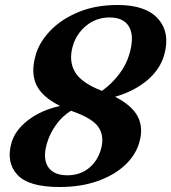

<svg xmlns="http://www.w3.org/2000/svg" viewBox="-20 -735 687 770"><path d="M218.5 15Q94 15 49 -34.8Q4 -84.5 26 -162Q40.5 -213 92.8 -253.2Q145 -293.5 221 -310Q149 -346 126 -394.2Q103 -442.5 122.5 -512.5Q137 -565 181 -611.2Q225 -657.5 293.8 -686.2Q362.5 -715 451.5 -715Q565.5 -715 614.5 -659Q663.5 -603 638.5 -514.5Q621.5 -455.5 569.2 -412Q517 -368.5 441.5 -347Q509.5 -312 532.5 -267.5Q555.5 -223 539 -165Q524.5 -113 481 -72.5Q437.5 -32 370.5 -8.5Q303.5 15 218.5 15ZM271.5 -549Q255 -490 280.8 -446.2Q306.5 -402.5 389 -370.5Q428.5 -399 457.8 -437.5Q487 -476 499 -518.5Q519.5 -589 498 -627Q476.5 -665 419.5 -665Q366 -665 325.8 -632Q285.5 -599 271.5 -549ZM167.5 -157.5Q151 -99 173 -65.5Q195 -32 250 -32Q300.5 -32 336 -60.5Q371.5 -89 385 -137Q399 -186.5 376.5 -222.8Q354 -259 272.5 -288Q268.5 -289.5 264.5 -291Q227.5 -267.5 202.8 -231.8Q178 -196 167.5 -157.5Z"/></svg>

Font: Fraunces 9pt S050 SemiBold
Style: Italic
Weight: 600
Italic angle: -16°
Version: Version 1.000; ttfautohint (v1.8.3)